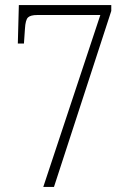

<svg xmlns="http://www.w3.org/2000/svg" viewBox="-20 -734 508 754"><path d="M150 0 374 -675H126Q100 -675 90 -665.5Q80 -656 78 -621L74 -563H50L54 -714H417V-691L192 0Z"/></svg>

Font: Noto Serif Myanmar Condensed ExtraLight
Style: Regular
Weight: 200
Width: 3
Designer: Ben Mitchell and the Monotype Design Team
Foundry: Monotype Imaging Inc.
Version: Version 2.106; ttfautohint (v1.8.4.7-5d5b)